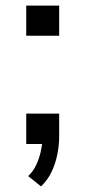

<svg xmlns="http://www.w3.org/2000/svg" viewBox="-20 -516 306 688"><path d="M127 152 81 115Q99 98 109.5 75.5Q120 53 125.5 29.5Q131 6 132 -15L150 0H74V-109H192V-27Q192 4 185.5 37Q179 70 165 99.5Q151 129 127 152ZM74 -388V-496H192V-388Z"/></svg>

Font: Nunito Sans 7pt
Style: Regular
Weight: 400
Designer: Vernon Adams
Foundry: Vernon Adams
Version: Version 3.101;gftools[0.9.27]